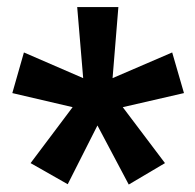

<svg xmlns="http://www.w3.org/2000/svg" viewBox="-20 -756 540 533"><path d="M168 -244.6 64.9 -303.2 181.6 -458.5 14.2 -497.6 46.4 -610.4 210.9 -539.1 194.3 -736.3H308.6L292.5 -539.1L458 -610.4L490.7 -497.6L320.8 -458.5L438 -303.2L337.4 -243.7L250.5 -407.7Z"/></svg>

Font: Comme
Style: Bold
Weight: 700
Version: Version 1.000;gftools[0.9.27]